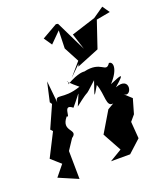

<svg xmlns="http://www.w3.org/2000/svg" viewBox="-144 -841 849 988"><g transform="rotate(-20 280.0 -347.5)"><path d="M317 -509 312 -496 435 -546 484 -691 560 -705 533 -744 474 -703 342 -661 370 -573 289 -739 278 -741 194 -693 224 -649 281 -706 278 -608 322 -525 259 -452ZM482 -283C521 -249 551 -366 457 -330C533 -395 498 -379 439 -354C499 -419 489 -461 466 -460C435 -413 433 -486 332 -462C332 -462 302 -469 232 -428C250 -447 194 -469 282 -397C178 -361 150 -410 147 -360L135 -480L111 -374L119 -362L65 -241L76 -229L11 -101L63 -55L15 4L120 49L118 -108L115 -100L156 -162C206 -196 111 -208 168 -276C186 -258 166 -347 216 -306C279 -380 274 -391 239 -304C344 -387 271 -317 364 -403C340 -331 326 -301 369 -375C392 -315 375 -249 416 -257L382 -237L314 -123L370 -21L303 19H408L477 -44L470 -136L497 -168L520 -248Z"/></g></svg>

Font: Charger Distortion
Style: 2It
Weight: 400
Designer: Jasper
Foundry: Cannot Into Space Fonts
Version: Version 0.98